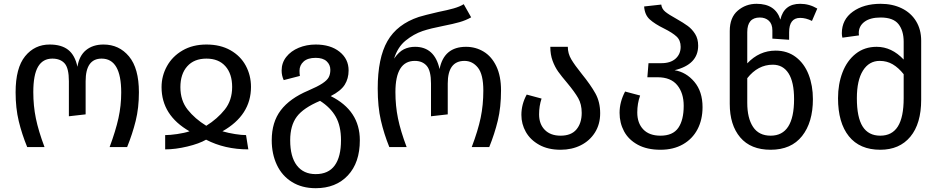

<svg xmlns="http://www.w3.org/2000/svg" viewBox="-20 -773 4942 1009"><path d="M62 -288Q62 -416 112 -477.5Q162 -539 241 -539Q303 -539 338.5 -511Q374 -483 387 -422Q396 -480 432 -509.5Q468 -539 524 -539Q606 -539 658 -476.5Q710 -414 710 -288Q710 -206 693 -137.5Q676 -69 648 0H556Q588 -86 602.5 -152Q617 -218 617 -287Q617 -465 514 -465Q430 -465 430 -346V-172L342 -162V-346Q342 -415 319.5 -440Q297 -465 255 -465Q205 -465 180 -422.5Q155 -380 155 -289Q155 -217 168.5 -151Q182 -85 214 0H123Q95 -68 78.5 -136.5Q62 -205 62 -288Z M1065 -539Q1138 -539 1191 -509Q1244 -479 1271.5 -428Q1299 -377 1299 -316Q1299 -168 1149 -83Q1180 -74 1215 -68.5Q1250 -63 1273 -63L1285 12Q1161 12 1063 -39Q1027 -18 964.5 -3Q902 12 848 12V-63Q873 -63 911 -68.5Q949 -74 976 -83Q829 -167 829 -315Q829 -374 857.5 -425.5Q886 -477 939.5 -508Q993 -539 1065 -539ZM1064 -112Q1123 -149 1161.5 -197.5Q1200 -246 1200 -316Q1200 -385 1164.5 -425Q1129 -465 1065 -465Q1000 -465 964 -424.5Q928 -384 928 -315Q928 -245 966 -197Q1004 -149 1064 -112Z M1871 -36Q1871 82 1808 149Q1745 216 1639 216Q1567 216 1514.5 183.5Q1462 151 1435 93.5Q1408 36 1408 -36Q1408 -131 1455.5 -193.5Q1503 -256 1600 -297Q1649 -318 1674 -334.5Q1699 -351 1707.5 -367Q1716 -383 1716 -406Q1716 -433 1696.5 -451Q1677 -469 1639 -469Q1597 -469 1575.5 -449.5Q1554 -430 1554 -401Q1554 -386 1556 -374L1471 -352Q1460 -376 1460 -402Q1460 -443 1484.5 -474Q1509 -505 1550 -522Q1591 -539 1639 -539Q1717 -539 1764.5 -501Q1812 -463 1812 -403Q1812 -360 1791.5 -327.5Q1771 -295 1718 -268Q1871 -192 1871 -36ZM1772 -36Q1772 -111 1744.5 -159.5Q1717 -208 1662 -243Q1574 -206 1539.5 -159.5Q1505 -113 1505 -36Q1505 51 1540 96.5Q1575 142 1639 142Q1706 142 1739 96.5Q1772 51 1772 -36Z M1965 -308Q1965 -468 2016 -557Q2067 -646 2181 -684Q2210 -693 2283 -710Q2333 -720 2364.5 -729Q2396 -738 2417 -751L2456 -682Q2428 -666 2394.5 -656.5Q2361 -647 2310 -637Q2243 -624 2201 -610Q2154 -594 2112 -560Q2070 -526 2051 -465Q2076 -501 2102.5 -514Q2129 -527 2161 -527Q2264 -527 2290 -410Q2313 -527 2429 -527Q2480 -527 2522 -501.5Q2564 -476 2588.5 -424.5Q2613 -373 2613 -298Q2613 -209 2596 -139Q2579 -69 2551 0H2459Q2492 -87 2506 -154Q2520 -221 2520 -297Q2520 -382 2491.5 -417.5Q2463 -453 2421 -453Q2333 -453 2333 -334V-172L2245 -162V-334Q2245 -401 2222.5 -427Q2200 -453 2160 -453Q2058 -453 2058 -289Q2058 -217 2071.5 -151Q2085 -85 2117 0H2026Q1998 -69 1981.5 -140.5Q1965 -212 1965 -308Z M3037 -385Q3084 -327 3109 -282Q3134 -237 3134 -178Q3134 -120 3106.5 -76.5Q3079 -33 3032 -9.5Q2985 14 2926 14Q2860 14 2813.5 -12Q2767 -38 2743.5 -79.5Q2720 -121 2720 -169Q2720 -225 2748 -276L2826 -255Q2813 -216 2813 -172Q2813 -121 2843 -90.5Q2873 -60 2926 -60Q2982 -60 3009.5 -93Q3037 -126 3037 -180Q3037 -225 3018.5 -257.5Q3000 -290 2960 -338Q2931 -372 2913.5 -396.5Q2896 -421 2884 -453.5Q2872 -486 2872 -527H2964Q2964 -492 2982 -461.5Q3000 -431 3037 -385Z M3672 -210Q3672 -144 3645.5 -93.5Q3619 -43 3569 -14.5Q3519 14 3451 14Q3380 14 3331.5 -12.5Q3283 -39 3259.5 -83Q3236 -127 3236 -180Q3236 -237 3265 -292L3344 -271Q3329 -229 3329 -182Q3329 -126 3360.5 -93Q3392 -60 3451 -60Q3516 -60 3544.5 -101Q3573 -142 3573 -217Q3573 -284 3539 -325.5Q3505 -367 3436 -367H3382L3388 -441H3456Q3504 -441 3530.5 -465Q3557 -489 3557 -527Q3557 -561 3535.5 -581Q3514 -601 3470 -623Q3421 -647 3394.5 -671Q3368 -695 3365 -739L3455 -749Q3458 -726 3476.5 -711Q3495 -696 3535 -674Q3572 -653 3594.5 -636.5Q3617 -620 3633 -594.5Q3649 -569 3649 -533Q3649 -434 3525 -404Q3586 -394 3629 -343Q3672 -292 3672 -210Z M4252 -252Q4252 -130 4195 -58Q4138 14 4030 14Q3925 14 3870 -51Q3815 -116 3815 -227V-610Q3815 -681 3857 -717Q3899 -753 3956 -753Q4055 -753 4081 -670Q4100 -753 4185 -753Q4233 -753 4275 -728L4247 -663Q4215 -679 4185 -679Q4127 -679 4127 -603V-564L4039 -570V-613Q4039 -647 4020.5 -664Q4002 -681 3973 -681Q3907 -681 3907 -604V-440Q3970 -507 4056 -507Q4118 -507 4162.5 -473Q4207 -439 4229.5 -381Q4252 -323 4252 -252ZM4153 -252Q4153 -342 4124 -387.5Q4095 -433 4041 -433Q3963 -433 3907 -362V-233Q3907 -152 3937.5 -106Q3968 -60 4030 -60Q4153 -60 4153 -252Z M4821 -559V-249Q4821 -123 4764 -54.5Q4707 14 4606 14Q4498 14 4441 -57Q4384 -128 4384 -257Q4384 -331 4407.5 -392.5Q4431 -454 4477 -490.5Q4523 -527 4587 -527Q4666 -527 4729 -460V-553Q4729 -612 4701.5 -646.5Q4674 -681 4608 -681Q4553 -681 4523 -658.5Q4493 -636 4493 -599L4494 -587L4407 -575Q4404 -586 4404 -598Q4404 -670 4461.5 -711.5Q4519 -753 4608 -753Q4670 -753 4718.5 -729.5Q4767 -706 4794 -662Q4821 -618 4821 -559ZM4729 -257V-383Q4702 -417 4671.5 -435Q4641 -453 4603 -453Q4547 -453 4515 -402Q4483 -351 4483 -257Q4483 -156 4513.5 -108Q4544 -60 4606 -60Q4668 -60 4698.5 -108.5Q4729 -157 4729 -257Z"/></svg>

Font: FiraGO
Style: Regular
Weight: 400
Designer: bBox Type
Foundry: bBox Type GmbH
Version: Version 1.001;April 20, 2020;FontCreator 12.0.0.2555 64-bit